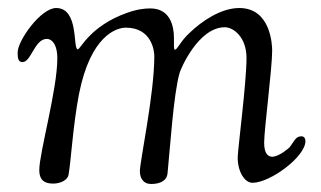

<svg xmlns="http://www.w3.org/2000/svg" viewBox="-20 -453 802 479"><path d="M24 -322C24 -309 25 -298 36 -298C58 -298 66 -356 97 -356C107 -356 123 -346 123 -307C123 -230 78 -71 78 -29C78 0 95 5 113 5C131 5 149 -4 151 -17C157 -50 162 -140 177 -218C206 -365 271 -384 294 -384C359 -384 365 -325 365 -313C365 -218 329 -51 329 -26C329 -9 337 6 357 6C370 6 396 3 398 -21C405 -91 413 -218 428 -271C430 -279 474 -385 541 -385C562 -385 595 -361 595 -308C595 -247 573 -79 573 -60C573 -25 590 3 610 3C654 3 742 -62 742 -101C742 -107 739 -113 732 -113C717 -113 714 -100 702 -85C702 -85 677 -62 659 -62C648 -62 639 -71 639 -97C639 -130 659 -282 659 -327C659 -340 656 -433 577 -433C531 -433 483 -400 453 -371C429 -349 423 -329 416 -329C415 -329 414 -333 414 -337V-358C414 -389 404 -432 355 -432C341 -432 322 -430 297 -421C204 -388 181 -330 174 -330C161 -330 178 -433 120 -433C82 -433 24 -352 24 -322Z"/></svg>

Font: OFL Sorts Mill Goudy
Style: Italic
Weight: 500
Italic angle: -6°
Version: Version 003.000